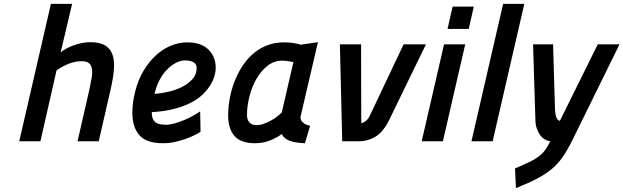

<svg xmlns="http://www.w3.org/2000/svg" viewBox="-20 -727 3208 988"><path d="M79 0 242 -707H351L292 -457Q303 -467 320.5 -476.5Q338 -486 358.5 -493.5Q379 -501 401 -505.5Q423 -510 444 -510Q493 -510 520.5 -493.5Q548 -477 559 -445.5Q570 -414 566 -367.5Q562 -321 548 -261L488 0H379L439 -262Q446 -295 451 -322.5Q456 -350 453.5 -370Q451 -390 439 -401Q427 -412 401 -412Q367 -412 335 -399.5Q303 -387 271 -365L188 0Z M1012 -49Q1000 -41 980 -31Q960 -21 934.5 -12Q909 -3 879.5 3.5Q850 10 819 10Q733 10 697 -31.5Q661 -73 661 -147Q661 -198 675 -254Q691 -318 720.5 -366Q750 -414 786.5 -446Q823 -478 863.5 -493.5Q904 -509 942 -509Q1016 -509 1053 -471.5Q1090 -434 1090 -379Q1090 -347 1076 -314.5Q1062 -282 1032 -250Q1004 -220 967 -201Q930 -182 892 -171Q854 -160 819.5 -155.5Q785 -151 761 -150Q761 -137 763.5 -125Q766 -113 773.5 -104Q781 -95 795.5 -90Q810 -85 833 -85Q854 -85 879 -92Q904 -99 928.5 -109.5Q953 -120 974.5 -132Q996 -144 1010 -154ZM930 -416Q910 -416 887 -404.5Q864 -393 842 -371.5Q820 -350 802.5 -318Q785 -286 775 -244Q807 -246 845 -254.5Q883 -263 915.5 -279Q948 -295 970 -319.5Q992 -344 992 -377Q992 -416 930 -416Z M1526 -124Q1526 -107 1540 -95.5Q1554 -84 1576 -80L1549 10Q1498 8 1469.5 -3Q1441 -14 1430 -37Q1404 -18 1369 -4Q1334 10 1292 10Q1219 10 1186.5 -27.5Q1154 -65 1154 -133Q1154 -173 1161.5 -216.5Q1169 -260 1184.5 -301.5Q1200 -343 1223.5 -381Q1247 -419 1279 -447.5Q1311 -476 1351.5 -492.5Q1392 -509 1442 -509Q1470 -509 1490.5 -505.5Q1511 -502 1528 -497L1616 -510ZM1300 -83Q1318 -83 1337.5 -90Q1357 -97 1375 -107Q1393 -117 1407.5 -128.5Q1422 -140 1430 -148L1461 -283Q1469 -315 1475.5 -345Q1482 -375 1490 -408H1488Q1476 -410 1461.5 -412.5Q1447 -415 1433 -415Q1390 -415 1356.5 -388.5Q1323 -362 1299.5 -321Q1276 -280 1263.5 -230.5Q1251 -181 1251 -135Q1251 -111 1263.5 -97Q1276 -83 1300 -83Z M1838 -499 1839 -93Q1851 -95 1863 -105Q1875 -115 1883 -132L2057 -499H2172L1977 -98Q1966 -78 1952 -60Q1938 -42 1920 -29Q1902 -16 1877.5 -8Q1853 0 1821 0H1741L1729 -499Z M2265 -499H2374L2259 0H2150ZM2309 -693H2418L2392 -578H2283Z M2569 -707H2678L2515 0H2406Z M2826 -499 2836 -160Q2839 -110 2861 -105L3056 -499H3168L2925 -5Q2900 45 2876 80Q2852 115 2820 142Q2788 169 2744 192Q2700 215 2635 241L2630 140Q2674 121 2702.5 107.5Q2731 94 2750.5 79.5Q2770 65 2784 46.5Q2798 28 2812 -1Q2798 -1 2784.5 -9Q2771 -17 2760 -31.5Q2749 -46 2742 -66.5Q2735 -87 2735 -113L2723 -499Z"/></svg>

Font: Panefresco 750wt
Style: Italic
Weight: 750
Foundry: Campivisivi & Chank Co
Version: Version 1.000